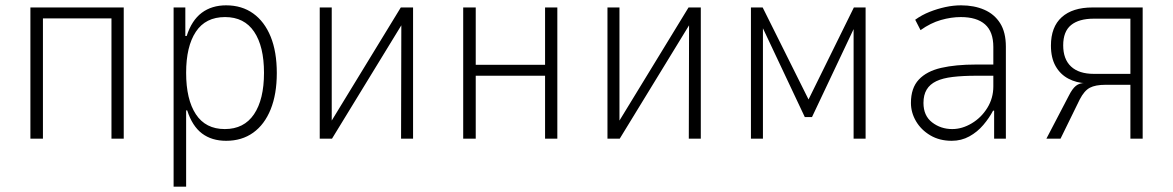

<svg xmlns="http://www.w3.org/2000/svg" viewBox="-20 -520 4400 720"><path d="M94 0V-492H444V0H398V-451H141V0Z M631 180V-492H675V-385H680Q699 -444 736.5 -472Q774 -500 828 -500Q887 -500 929.5 -469.5Q972 -439 995 -382.5Q1018 -326 1018 -246Q1018 -167 995 -110Q972 -53 929.5 -22.5Q887 8 828 8Q774 8 737.5 -19.5Q701 -47 682 -106H678V180ZM823 -36Q895 -36 932.5 -91.5Q970 -147 970 -247Q970 -346 933 -401Q896 -456 824 -456Q751 -456 714.5 -401Q678 -346 678 -247Q678 -147 714.5 -91.5Q751 -36 823 -36Z M1179 0V-492H1224V-63H1221L1483 -492H1529V0H1484L1485 -430H1488L1225 0Z M1717 0V-492H1764V-277H2024V-492H2070V0H2024V-236H1764V0Z M2258 0V-492H2303V-63H2300L2562 -492H2608V0H2563L2564 -430H2567L2304 0Z M2796 0V-492H2840L3012 -147L3182 -492H3226V0H3181V-415H3183L3025 -81H2998L2840 -416H2841V0Z M3549 8Q3503 8 3468.5 -12.5Q3434 -33 3415 -65.5Q3396 -98 3396 -134Q3396 -190 3425.5 -221.5Q3455 -253 3509.5 -265.5Q3564 -278 3640 -278H3715V-236H3642Q3591 -236 3553 -231.5Q3515 -227 3491 -215.5Q3467 -204 3455 -184Q3443 -164 3443 -134Q3443 -86 3475.5 -61Q3508 -36 3551 -36Q3588 -36 3624 -57.5Q3660 -79 3682.5 -115.5Q3705 -152 3705 -196V-344Q3705 -401 3674 -428.5Q3643 -456 3583 -456Q3547 -456 3508.5 -445Q3470 -434 3432 -407L3412 -446Q3437 -464 3466 -475.5Q3495 -487 3525 -493.5Q3555 -500 3584 -500Q3633 -500 3671 -483.5Q3709 -467 3730.5 -433Q3752 -399 3752 -345V0H3708V-105H3704Q3690 -78 3667.5 -51.5Q3645 -25 3615 -8.5Q3585 8 3549 8Z M3904 0 3988 -161Q4001 -187 4014.5 -198Q4028 -209 4050 -209H4055L4052 -208Q4017 -209 3986.5 -225Q3956 -241 3938.5 -272Q3921 -303 3921 -349Q3921 -419 3961.5 -455.5Q4002 -492 4077 -492H4265V0H4219V-202H4125Q4088 -202 4067 -191Q4046 -180 4029 -147L3957 0ZM4082 -243H4219V-450H4082Q4026 -450 3996.5 -426Q3967 -402 3967 -350Q3967 -298 3996.5 -270.5Q4026 -243 4082 -243Z"/></svg>

Font: Nunito Sans 7pt Condensed ExtraLight
Style: Regular
Weight: 250
Width: 3
Designer: Vernon Adams
Foundry: Vernon Adams
Version: Version 3.101;gftools[0.9.27]